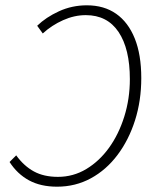

<svg xmlns="http://www.w3.org/2000/svg" viewBox="-20 -691 578 723"><path d="M195 12Q133 12 89 -12Q45 -36 16 -81L41 -106Q70 -66 107.5 -45.5Q145 -25 198 -25Q256 -25 305 -54.5Q354 -84 390.5 -134.5Q427 -185 448 -252Q469 -319 469 -393Q469 -507 426.5 -570.5Q384 -634 303 -634Q260 -634 217.5 -615Q175 -596 141 -565L120 -594Q153 -626 202 -648.5Q251 -671 307 -671Q372 -671 417.5 -639Q463 -607 487.5 -546Q512 -485 512 -397Q512 -312 488.5 -238Q465 -164 422.5 -107.5Q380 -51 322 -19.5Q264 12 195 12Z"/></svg>

Font: Source Sans 3 ExtraLight Light
Style: Italic
Weight: 300
Italic angle: -11°
Version: Version 3.052;hotconv 1.1.0;makeotfexe 2.6.0